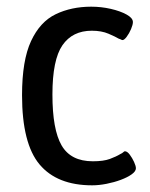

<svg xmlns="http://www.w3.org/2000/svg" viewBox="-20 -549 448 575"><path d="M256 6Q151 6 98.5 -56.5Q46 -119 46 -264Q46 -368 73 -426Q100 -484 147 -506.5Q194 -529 253 -529Q283 -529 311.5 -522.5Q340 -516 359 -505.5Q378 -495 378 -483Q378 -475 372.5 -462Q367 -449 359.5 -439Q352 -429 347 -429Q345 -429 342.5 -430.5Q340 -432 336 -433Q326 -439 305 -448Q284 -457 255 -457Q197 -457 167 -413.5Q137 -370 137 -266Q137 -161 164.5 -113.5Q192 -66 258 -66Q290 -66 309 -73Q328 -80 341 -88Q346 -90 349 -93Q352 -96 354 -96Q361 -96 368.5 -86Q376 -76 381.5 -64Q387 -52 387 -45Q387 -36 374.5 -27Q362 -18 342 -10.5Q322 -3 299 1.5Q276 6 256 6Z"/></svg>

Font: Asap Condensed VF Beta
Style: Regular
Weight: 400
Designer: Pablo Cosgaya
Foundry: Omnibus-Type
Version: Version 1.008